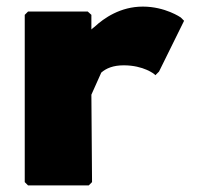

<svg xmlns="http://www.w3.org/2000/svg" viewBox="-20 -555 633 582"><path d="M258 -467C257 -466 258 -466 257 -465V-510L246 -520H65L55 -510V-3L65 7H249L259 -3L257 -268L287 -335C302 -348 323 -357 355 -357C416 -357 448 -330 448 -330L451 -327L462 -338L538 -492L528 -502C528 -502 481 -535 413 -535C345 -535 295 -500 267 -474Z"/></svg>

Font: Hussar Woodtype
Style: Ultra
Weight: 900
Foundry: Cannot Into Space Fonts
Version: Version 1.07